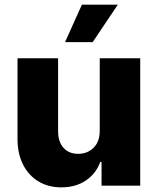

<svg xmlns="http://www.w3.org/2000/svg" viewBox="-20 -795 676 822"><path d="M407 -235.4V-545.5H580.3V0H414.8V-101.6H409.1Q391 -51.5 347.5 -22.2Q304 7.1 242.5 7.1Q186.4 7.1 144.4 -18.5Q102.3 -44 78.8 -90.2Q55.4 -136.4 55 -197.8V-545.5H228.7V-231.9Q229 -187.5 252.1 -161.9Q275.2 -136.4 315 -136.4Q353.7 -136.4 380.3 -162.1Q407 -187.9 407 -235.4ZM258.5 -614.7 330.6 -774.9H484.4L376.8 -614.7Z"/></svg>

Font: Inter UI Extra Bold
Style: Regular
Weight: 800
Designer: Rasmus Andersson
Foundry: rsms
Version: 3.2;8d6f07862